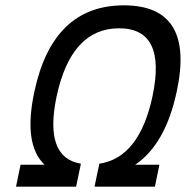

<svg xmlns="http://www.w3.org/2000/svg" viewBox="-20 -699 696 719"><path d="M426 -593C545 -593 587 -508 551 -338C518 -185 452 -101 352 -86L334 0H560L577 -82H486C562 -133 614 -225 642 -357C688 -572 621 -679 444 -679C267 -679 155 -572 109 -357C81 -227 92 -134 147 -82H57L40 0H265L283 -86C190 -101 160 -186 192 -338C228 -507 306 -593 426 -593Z"/></svg>

Font: LT Wave Mono
Style: Italic
Weight: 400
Designer: Daniel Lyons
Version: Version 2.5 (Glyphs App)